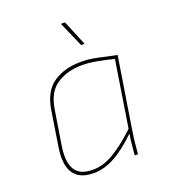

<svg xmlns="http://www.w3.org/2000/svg" viewBox="-129 -779 776 884"><g transform="rotate(-20 258.5 -337.0)"><path d="M180 12Q134 12 106 -6.5Q78 -25 68 -62.5Q58 -100 67 -156L94 -328Q108 -416 162.5 -453Q217 -490 297 -490Q340 -490 380.5 -480.5Q421 -471 468 -462L412 -110Q406 -72 404 -47.5Q402 -23 400 -3Q400 0 397 0H387Q384 0 384 -3Q386 -26 388.5 -52Q391 -78 395 -103Q334 -44 282.5 -16Q231 12 180 12ZM181 -4Q231 -4 282.5 -34Q334 -64 399 -125L450 -449Q410 -459 370.5 -466.5Q331 -474 297 -474Q226 -474 174.5 -441Q123 -408 110 -326L83 -157Q71 -80 94.5 -42Q118 -4 181 -4ZM329 -562Q327 -562 326 -563Q325 -564 324 -566L273 -682Q272 -684 273 -685Q274 -686 275 -686H288Q290 -686 291 -685Q292 -684 293 -682L341 -566Q342 -564 341 -563Q340 -562 338 -562Z"/></g></svg>

Font: Sofia Sans Hairline
Style: Italic
Weight: 1
Italic angle: -9°
Designer: Botio Nikoltchev, Ani Petrova
Foundry: lettersoup
Version: Version 4.102